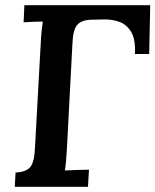

<svg xmlns="http://www.w3.org/2000/svg" viewBox="-20 -720 599 740"><path d="M37 0 40 -55Q81 -57 97 -76.5Q113 -96 115 -154L137 -553Q138 -578 140.5 -601Q143 -624 145 -637Q129 -637 106.5 -636Q84 -635 71 -634L74 -700H559L555 -512H500Q503 -568 485.5 -597Q468 -626 439.5 -636Q411 -646 380 -645L332 -644Q294 -643 277.5 -624Q261 -605 259 -549L238 -149Q235 -91 230 -63Q249 -64 278 -65Q307 -66 323 -66L319 0Z"/></svg>

Font: Lora SemiBold
Style: Italic
Weight: 600
Italic angle: -3°
Designer: Olga Karpushina, Alexei Vanyashin (Cyrillic)
Foundry: Cyreal
Version: Version 3.011; ttfautohint (v1.8.4.7-5d5b)